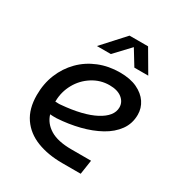

<svg xmlns="http://www.w3.org/2000/svg" viewBox="-166 -817 877 933"><g transform="rotate(30 272.5 -350.0)"><path d="M317 0Q237 0 175.5 -24Q114 -48 79.5 -98Q45 -148 45 -225Q45 -289 67 -343Q89 -397 129 -437.5Q169 -478 223.5 -500Q278 -522 341 -522Q399 -522 438 -503.5Q477 -485 497.5 -454.5Q518 -424 518 -387Q518 -337 490.5 -299Q463 -261 416 -235Q369 -209 309.5 -194Q250 -179 185 -175Q174 -175 165 -175Q156 -175 148 -176Q161 -132 203.5 -106Q246 -80 323 -80H433L421 0ZM139 -242Q146 -242 153.5 -241.5Q161 -241 169 -242Q229 -247 276 -258.5Q323 -270 356 -287.5Q389 -305 406 -326.5Q423 -348 423 -373Q423 -403 398 -423Q373 -443 328 -443Q277 -443 233.5 -415.5Q190 -388 165 -343Q140 -298 139 -246Q139 -245 139 -244.5Q139 -244 139 -242ZM179 -577 291 -700H395L467 -577H389L337 -662L257 -577Z"/></g></svg>

Font: MuseoModerno
Style: Italic
Weight: 400
Italic angle: -9°
Designer: Pablo Cosgaya, Héctor Gatti, Marcela Romero, and the Authors of The MuseoModerno Project.
Foundry: Omnibus-Type Team
Version: Version 1.003